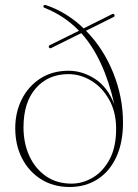

<svg xmlns="http://www.w3.org/2000/svg" viewBox="-20 -737 552 768"><path d="M472 -247Q472 -166.5 445.2 -108.8Q418.5 -51 370.2 -20Q322 11 258.5 11Q194 11 145 -19.5Q96 -50 68.5 -103Q41 -156 41 -224.5Q41 -287.5 67 -339.5Q93 -391.5 141 -422.8Q189 -454 254.5 -454Q309 -454 359.5 -421.8Q410 -389.5 437.5 -319Q395.5 -504.5 305 -604.5L185 -545Q179 -542 176 -547Q173 -553 179.5 -556.5L296 -614Q238 -674 158.5 -705.5Q151 -708.5 154.5 -714.5Q157 -719 165 -716Q207 -702 244.8 -678.2Q282.5 -654.5 314.5 -623.5L428.5 -680.5Q435 -683.5 437.5 -678Q440.5 -672 434.5 -669L324 -614Q393.5 -543.5 432.8 -446Q472 -348.5 472 -247ZM74 -228Q74 -164 97.5 -113Q121 -62 164 -32.2Q207 -2.5 266.5 -2.5Q309.5 -2.5 350.5 -26.2Q391.5 -50 418 -98.8Q444.5 -147.5 444.5 -221.5Q444.5 -288 417.2 -337.2Q390 -386.5 346.2 -413.5Q302.5 -440.5 253.5 -440.5Q173 -440.5 123.5 -384.2Q74 -328 74 -228Z"/></svg>

Font: Fraunces 72pt S000 Thin
Style: Regular
Weight: 100
Version: Version 1.000; ttfautohint (v1.8.3)